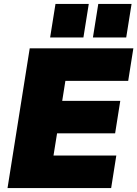

<svg xmlns="http://www.w3.org/2000/svg" viewBox="-20 -949 693 969"><path d="M18 0 130 -705H653L627 -541H310L294 -440H587L561 -276H268L250 -164H567L541 0ZM449 -760 476 -929H644L617 -760ZM233 -760 260 -929H428L401 -760Z"/></svg>

Font: Mulish ExtraBlack
Style: Italic
Weight: 1000
Italic angle: -9°
Designer: Vernon Adams
Foundry: Vernon Adams
Version: Version 3.603; ttfautohint (v1.8.3)